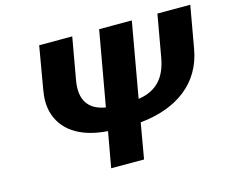

<svg xmlns="http://www.w3.org/2000/svg" viewBox="-100 -852 1192 993"><g transform="rotate(-15 496.5 -355.5)"><path d="M609 -310 680 -711H505L434 -311C341 -326 304 -387 321 -485L361 -711H184L145 -485C137 -440 137 -401 146 -366C172 -265 263 -200 413 -190L379 0H555L588 -190C783 -209 922 -307 953 -485L993 -711H817L777 -485C759 -385 710 -325 609 -310Z"/></g></svg>

Font: Asimov
Style: XWidIt
Weight: 500
Designer: Google
Version: Version 2.000980; 2014